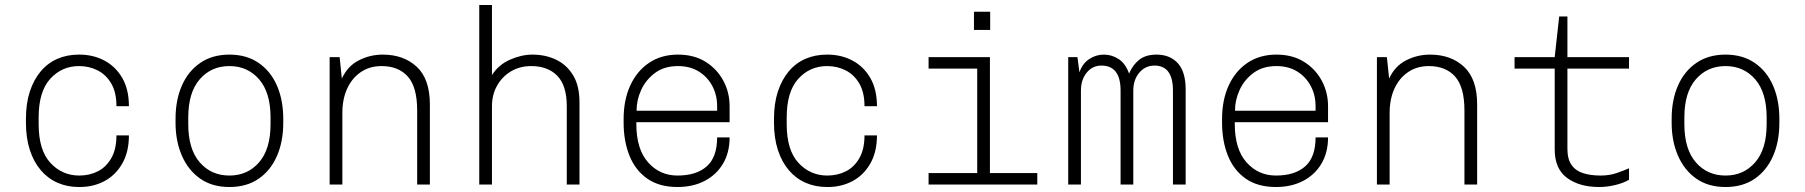

<svg xmlns="http://www.w3.org/2000/svg" viewBox="-20 -740 7240 770"><path d="M296 10Q250 10 211 -7Q172 -24 143.5 -57.5Q115 -91 99.5 -139Q84 -187 84 -248V-263Q84 -325 99.5 -372.5Q115 -420 143 -453.5Q171 -487 210 -504Q249 -521 296 -521H298Q354 -521 399 -497Q444 -473 470.5 -427Q497 -381 497 -314H447Q447 -369 426.5 -404.5Q406 -440 372 -457.5Q338 -475 297 -475Q228 -475 181.5 -424Q135 -373 135 -269V-242Q135 -138 182 -87Q229 -36 298 -36Q339 -36 372.5 -53Q406 -70 426.5 -106Q447 -142 447 -197H497Q497 -131 470.5 -84.5Q444 -38 399.5 -14Q355 10 299 10Z M900 10Q831 10 783 -23.5Q735 -57 709.5 -115.5Q684 -174 684 -248V-263Q684 -339 709.5 -397Q735 -455 783.5 -488Q832 -521 900 -521Q969 -521 1017.5 -487.5Q1066 -454 1091 -396Q1116 -338 1116 -263V-248Q1116 -172 1090.5 -114Q1065 -56 1017 -23Q969 10 900 10ZM900 -36Q973 -36 1019 -89Q1065 -142 1065 -242V-269Q1065 -369 1019 -422Q973 -475 900 -475Q827 -475 781 -422Q735 -369 735 -269V-242Q735 -142 781 -89Q827 -36 900 -36Z M1302 0V-511H1342L1351 -425Q1374 -475 1419 -498Q1464 -521 1515 -521Q1599 -521 1651.5 -472Q1704 -423 1704 -321V0H1653V-297Q1653 -391 1615.5 -433Q1578 -475 1510 -475Q1462 -475 1426.5 -450.5Q1391 -426 1372 -384Q1353 -342 1353 -287V0Z M1902 0V-720H1953V-439Q1979 -480 2025 -500.5Q2071 -521 2115 -521Q2168 -521 2210.5 -500.5Q2253 -480 2278.5 -438Q2304 -396 2304 -329V0H2253V-314Q2253 -397 2215 -436Q2177 -475 2110 -475Q2065 -475 2029.5 -454Q1994 -433 1973.5 -396.5Q1953 -360 1953 -314V0Z M2697 10Q2624 10 2576 -23.5Q2528 -57 2504.5 -115.5Q2481 -174 2481 -248V-263Q2481 -339 2507.5 -397Q2534 -455 2583 -488Q2632 -521 2699 -521Q2763 -521 2809 -492.5Q2855 -464 2880.5 -417Q2906 -370 2906 -314V-250H2532V-242Q2532 -142 2579 -89Q2626 -36 2697 -36Q2773 -36 2814.5 -73Q2856 -110 2856 -189H2906Q2906 -128 2879.5 -83.5Q2853 -39 2806 -14.5Q2759 10 2697 10ZM2533 -296H2856V-314Q2856 -359 2836.5 -395.5Q2817 -432 2782 -453.5Q2747 -475 2699 -475Q2644 -475 2607 -447.5Q2570 -420 2551.5 -379.5Q2533 -339 2533 -298Z M3296 10Q3250 10 3211 -7Q3172 -24 3143.5 -57.5Q3115 -91 3099.5 -139Q3084 -187 3084 -248V-263Q3084 -325 3099.5 -372.5Q3115 -420 3143 -453.5Q3171 -487 3210 -504Q3249 -521 3296 -521H3298Q3354 -521 3399 -497Q3444 -473 3470.5 -427Q3497 -381 3497 -314H3447Q3447 -369 3426.5 -404.5Q3406 -440 3372 -457.5Q3338 -475 3297 -475Q3228 -475 3181.5 -424Q3135 -373 3135 -269V-242Q3135 -138 3182 -87Q3229 -36 3298 -36Q3339 -36 3372.5 -53Q3406 -70 3426.5 -106Q3447 -142 3447 -197H3497Q3497 -131 3470.5 -84.5Q3444 -38 3399.5 -14Q3355 10 3299 10Z M3899 0V-465H3704V-511H3950V0ZM3704 0V-46H4140V0ZM3886 -620V-693H3951V-620Z M4264 0V-511H4301L4309 -450Q4321 -485 4348 -503Q4375 -521 4407 -521Q4439 -521 4466.5 -503Q4494 -485 4508 -445Q4523 -480 4549 -500.5Q4575 -521 4618 -521Q4672 -521 4703.5 -486.5Q4735 -452 4735 -381V0H4684V-377Q4684 -477 4610 -477Q4573 -477 4549 -448.5Q4525 -420 4525 -377V0H4474V-377Q4474 -477 4397 -477Q4361 -477 4338 -448.5Q4315 -420 4315 -377V0Z M5097 10Q5024 10 4976 -23.5Q4928 -57 4904.5 -115.5Q4881 -174 4881 -248V-263Q4881 -339 4907.5 -397Q4934 -455 4983 -488Q5032 -521 5099 -521Q5163 -521 5209 -492.5Q5255 -464 5280.5 -417Q5306 -370 5306 -314V-250H4932V-242Q4932 -142 4979 -89Q5026 -36 5097 -36Q5173 -36 5214.5 -73Q5256 -110 5256 -189H5306Q5306 -128 5279.5 -83.5Q5253 -39 5206 -14.5Q5159 10 5097 10ZM4933 -296H5256V-314Q5256 -359 5236.5 -395.5Q5217 -432 5182 -453.5Q5147 -475 5099 -475Q5044 -475 5007 -447.5Q4970 -420 4951.5 -379.5Q4933 -339 4933 -298Z M5502 0V-511H5542L5551 -425Q5574 -475 5619 -498Q5664 -521 5715 -521Q5799 -521 5851.5 -472Q5904 -423 5904 -321V0H5853V-297Q5853 -391 5815.5 -433Q5778 -475 5710 -475Q5662 -475 5626.5 -450.5Q5591 -426 5572 -384Q5553 -342 5553 -287V0Z M6393 10Q6314 10 6264.5 -26.5Q6215 -63 6215 -141V-465H6054V-511H6215L6233 -674H6266V-511H6513V-465H6266V-143Q6266 -102 6282.5 -78.5Q6299 -55 6329 -45.5Q6359 -36 6399 -36Q6434 -36 6462 -45.5Q6490 -55 6513 -65V-19Q6491 -6 6458 2Q6425 10 6393 10Z M6900 10Q6831 10 6783 -23.5Q6735 -57 6709.5 -115.5Q6684 -174 6684 -248V-263Q6684 -339 6709.5 -397Q6735 -455 6783.5 -488Q6832 -521 6900 -521Q6969 -521 7017.5 -487.5Q7066 -454 7091 -396Q7116 -338 7116 -263V-248Q7116 -172 7090.5 -114Q7065 -56 7017 -23Q6969 10 6900 10ZM6900 -36Q6973 -36 7019 -89Q7065 -142 7065 -242V-269Q7065 -369 7019 -422Q6973 -475 6900 -475Q6827 -475 6781 -422Q6735 -369 6735 -269V-242Q6735 -142 6781 -89Q6827 -36 6900 -36Z"/></svg>

Font: Chivo Mono Thin
Style: Regular
Weight: 250
Designer: Hector Gatti
Foundry: Omnibus-Type
Version: Version 1.008